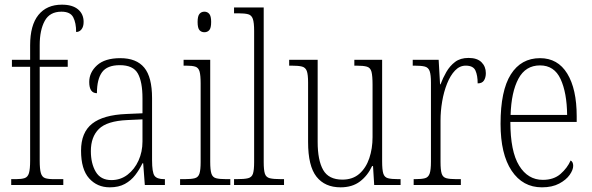

<svg xmlns="http://www.w3.org/2000/svg" viewBox="-20 -792 2535 822"><path d="M28 0V-25H48Q72 -25 85.5 -29.5Q99 -34 104 -51Q109 -68 109 -104V-506H31V-536H109V-598Q109 -684 144.5 -728Q180 -772 245 -772Q290 -772 314 -752Q338 -732 338 -698Q338 -678 329 -666.5Q320 -655 306 -655Q306 -694 293.5 -718Q281 -742 243 -742Q193 -742 171.5 -702.5Q150 -663 150 -599V-536H270V-506H150V-104Q150 -68 155 -51Q160 -34 173 -29.5Q186 -25 211 -25H251V0Z M450 10Q396 10 361.5 -28.5Q327 -67 327 -147Q327 -225 374.5 -262.5Q422 -300 521 -304L590 -307V-371Q590 -442 570 -477.5Q550 -513 493 -513Q439 -513 417 -483Q395 -453 395 -393Q362 -393 362 -441Q362 -482 395.5 -512.5Q429 -543 495 -543Q564 -543 597.5 -502.5Q631 -462 631 -372V-107Q631 -54 641.5 -39.5Q652 -25 683 -25H686V0H600L593 -93H590Q577 -66 559 -42.5Q541 -19 514.5 -4.5Q488 10 450 10ZM457 -21Q496 -21 526 -44Q556 -67 573 -104.5Q590 -142 590 -186V-281L525 -278Q438 -274 403.5 -240Q369 -206 369 -145Q369 -92 390 -56.5Q411 -21 457 -21Z M855 -654Q842 -654 834 -663Q826 -672 826 -698Q826 -723 834 -732.5Q842 -742 855 -742Q868 -742 876 -732.5Q884 -723 884 -698Q884 -672 876 -663Q868 -654 855 -654ZM751 0V-25H770Q799 -25 814 -29Q829 -33 834 -49Q839 -65 839 -98V-435Q839 -469 834.5 -485.5Q830 -502 816.5 -506.5Q803 -511 776 -511H766V-536H880V-99Q880 -65 885 -49Q890 -33 905 -29Q920 -25 949 -25H966V0Z M982 0V-25H993Q1026 -25 1042 -29Q1058 -33 1063 -48.5Q1068 -64 1068 -98V-660Q1068 -695 1062.5 -711Q1057 -727 1042.5 -731Q1028 -735 1001 -735H982V-760H1109V-98Q1109 -64 1114 -48.5Q1119 -33 1135 -29Q1151 -25 1184 -25H1196V0Z M1438 10Q1371 10 1335 -35.5Q1299 -81 1299 -184V-439Q1299 -473 1293.5 -488Q1288 -503 1273 -507Q1258 -511 1227 -511H1218V-536H1340V-184Q1340 -106 1363.5 -64.5Q1387 -23 1446 -23Q1490 -23 1518.5 -48Q1547 -73 1561 -114.5Q1575 -156 1575 -205V-429Q1575 -467 1570.5 -484.5Q1566 -502 1551 -506.5Q1536 -511 1504 -511H1497V-536H1616V-101Q1616 -65 1621 -49Q1626 -33 1641 -29Q1656 -25 1685 -25H1695V0H1582L1577 -81H1573Q1554 -40 1521 -15Q1488 10 1438 10Z M1751 0V-25H1757Q1785 -25 1799.5 -29Q1814 -33 1819.5 -49Q1825 -65 1825 -100V-438Q1825 -472 1819.5 -487.5Q1814 -503 1799 -507Q1784 -511 1753 -511H1747V-536H1858L1864 -431H1866Q1876 -458 1891 -484Q1906 -510 1928.5 -527Q1951 -544 1986 -544Q2023 -544 2041.5 -525.5Q2060 -507 2060 -479Q2060 -460 2052 -447.5Q2044 -435 2025 -435Q2025 -469 2015.5 -490Q2006 -511 1974 -511Q1948 -511 1928 -490Q1908 -469 1894 -434Q1880 -399 1873 -357.5Q1866 -316 1866 -276V-99Q1866 -64 1871 -48.5Q1876 -33 1891 -29Q1906 -25 1934 -25H1953V0Z M2300 10Q2218 10 2170.5 -61Q2123 -132 2123 -262Q2123 -404 2167 -473.5Q2211 -543 2292 -543Q2368 -543 2408.5 -477Q2449 -411 2449 -294V-270H2165Q2165 -144 2202.5 -83Q2240 -22 2304 -22Q2351 -22 2380 -47.5Q2409 -73 2423 -105Q2434 -99 2434 -82Q2434 -65 2419 -43.5Q2404 -22 2374 -6Q2344 10 2300 10ZM2408 -300Q2407 -395 2380 -453.5Q2353 -512 2292 -512Q2230 -512 2199.5 -455Q2169 -398 2166 -300Z"/></svg>

Font: Noto Serif Tamil Condensed ExtraLight
Style: Italic
Weight: 200
Width: 3
Italic angle: -12°
Designer: Indian Type Foundry, Tom Grace, and the Monotype Design Team
Foundry: Monotype Imaging Inc.
Version: Version 2.003; ttfautohint (v1.8.4.7-5d5b)